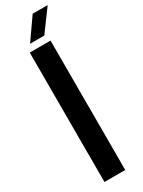

<svg xmlns="http://www.w3.org/2000/svg" viewBox="-253 -1000 768 1028"><g transform="rotate(-30 131.5 -486.0)"><path d="M52.7 0V-800H181.2V0ZM77.8 -840 170.3 -972.3H263L165.8 -840Z"/></g></svg>

Font: Big Shoulders Thin
Style: Regular
Weight: 100
Version: Version 2.002